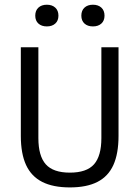

<svg xmlns="http://www.w3.org/2000/svg" viewBox="-20 -798 599 825"><path d="M280.3 7.3Q208 7.3 161.3 -16.4Q114.6 -40.1 92 -89Q69.5 -138 69.5 -214.1V-595H144.9V-204.8Q144.9 -127.7 176.8 -91.9Q208.7 -56.2 280.2 -56.2Q352.3 -56.2 383.9 -91.9Q415.6 -127.7 415.6 -204.8V-595H489.3V-214.1Q489.3 -138 467.2 -89Q445.1 -40.1 398.8 -16.4Q352.6 7.3 280.3 7.3ZM379.3 -684.5Q356.5 -684.5 343 -696.8Q329.5 -709.1 329.5 -730.7Q329.5 -752.7 343 -765.2Q356.5 -777.7 379.3 -777.7Q402.1 -777.7 415.6 -765.2Q429.1 -752.7 429.1 -730.7Q429.1 -709.1 415.6 -696.8Q402.1 -684.5 379.3 -684.5ZM181.3 -684.5Q158.5 -684.5 145 -696.8Q131.5 -709.1 131.5 -730.7Q131.5 -752.7 145 -765.2Q158.5 -777.7 181.3 -777.7Q204 -777.7 217.5 -765.2Q231.1 -752.7 231.1 -730.7Q231.1 -709.1 217.5 -696.8Q204 -684.5 181.3 -684.5Z"/></svg>

Font: Encode Sans SC Condensed Thin
Style: Regular
Weight: 100
Width: 3
Designer: Multiple Designers
Foundry: Impallari Type
Version: Version 3.002